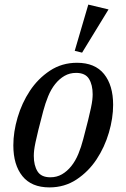

<svg xmlns="http://www.w3.org/2000/svg" viewBox="-20 -803 550 835"><path d="M199 -32Q227 -32 249.5 -45Q272 -58 290 -80.5Q308 -103 320.5 -133Q333 -163 342 -198Q355 -247 363 -279.5Q371 -312 375.5 -333.5Q380 -355 381.5 -368.5Q383 -382 383 -393Q383 -434 367 -460Q351 -486 311 -486Q283 -486 260.5 -473Q238 -460 220 -437.5Q202 -415 189.5 -384.5Q177 -354 168 -320Q155 -271 147 -238.5Q139 -206 134.5 -184.5Q130 -163 128.5 -149.5Q127 -136 127 -125Q127 -84 143 -58Q159 -32 199 -32ZM195 12Q117 12 77.5 -37Q38 -86 38 -171Q38 -229 56.5 -292Q75 -355 110 -408Q145 -461 197 -495.5Q249 -530 315 -530Q393 -530 432.5 -481Q472 -432 472 -347Q472 -289 453.5 -226Q435 -163 400 -110Q365 -57 313 -22.5Q261 12 195 12ZM364 -783 452 -762 337 -574 305 -582Z"/></svg>

Font: IBM Plex Serif Text
Style: Italic
Weight: 450
Italic angle: -14°
Designer: Mike Abbink, Paul van der Laan, Pieter van Rosmalen
Foundry: Bold Monday
Version: Version 3.001